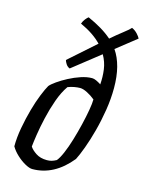

<svg xmlns="http://www.w3.org/2000/svg" viewBox="-118 -857 706 929"><g transform="rotate(15 235.0 -392.5)"><path d="M136 0Q122 0 100 -12Q78 -24 57 -43.5Q36 -63 24 -84Q24 -128 33 -177.5Q42 -227 55 -273.5Q68 -320 82.5 -355.5Q97 -391 107 -408Q116 -419 138 -434.5Q160 -450 188.5 -465Q217 -480 247 -490Q277 -500 303 -500Q312 -500 324 -494.5Q336 -489 348 -481Q351 -519 346 -555.5Q341 -592 322 -625L185 -517Q173 -522 166 -533Q159 -544 157 -552L289 -669Q270 -689 243.5 -707Q217 -725 182 -741Q187 -755 195.5 -765.5Q204 -776 210 -780Q248 -763 278 -745Q308 -727 332 -706Q362 -732 390.5 -754Q419 -776 426 -785Q442 -778 454 -765Q466 -752 470 -743L370 -664Q417 -596 417 -481Q417 -427 408 -370.5Q399 -314 385 -261.5Q371 -209 355.5 -167Q340 -125 328 -102Q245 0 136 0ZM193 -60Q206 -60 216.5 -63Q227 -66 240 -73Q252 -87 265.5 -118.5Q279 -150 291 -190Q303 -230 313 -271.5Q323 -313 329 -348Q335 -383 335 -402Q317 -417 295.5 -428Q274 -439 259 -439Q246 -439 229.5 -436Q213 -433 198 -427Q175 -394 158.5 -347.5Q142 -301 131 -253Q120 -205 114 -165.5Q108 -126 106 -105Q115 -90 137.5 -75Q160 -60 193 -60Z"/></g></svg>

Font: Texturina 72pt 72pt Medium
Style: Italic
Weight: 500
Italic angle: -11°
Designer: Guillermo Torres Carreño
Foundry: Omnibus-Type
Version: Version 1.002; ttfautohint (v1.8.3)